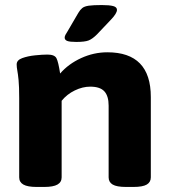

<svg xmlns="http://www.w3.org/2000/svg" viewBox="-20 -738 667 760"><path d="M125 2Q89 2 72.5 -7.5Q56 -17 56 -36V-349Q56 -396 53.5 -421Q51 -446 48.5 -459Q46 -472 46 -483Q46 -500 68 -508Q90 -516 119 -519Q148 -522 168 -522Q196 -522 203.5 -507.5Q211 -493 218 -447Q251 -485 301 -508Q351 -531 405 -531Q577 -531 577 -354V-36Q577 -17 561 -7.5Q545 2 508 2H479Q442 2 426 -7.5Q410 -17 410 -36V-320Q410 -358 393 -376.5Q376 -395 337 -395Q307 -395 276 -380Q245 -365 224 -339V-36Q224 -17 207.5 -7.5Q191 2 155 2ZM282 -572Q256 -572 246 -576Q236 -580 236 -589Q236 -594 239 -600Q242 -606 248 -615L290 -687Q297 -699 305.5 -706Q314 -713 331.5 -715.5Q349 -718 383 -718Q413 -718 428 -714Q443 -710 443 -699Q443 -685 419 -660L364 -602Q346 -584 331 -578Q316 -572 282 -572Z"/></svg>

Font: Asap Semi Expanded ExtraBold
Style: Regular
Weight: 800
Width: 6
Designer: Pablo Cosgaya
Foundry: Omnibus-Type
Version: Version 3.001; ttfautohint (v1.8.4.7-5d5b)